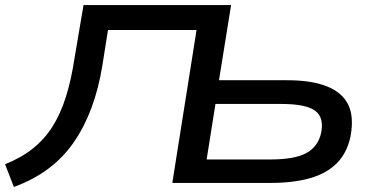

<svg xmlns="http://www.w3.org/2000/svg" viewBox="-30 -725 1473 761"><path d="M25 16 -10 -74Q55 -100 101 -137Q147 -174 178.5 -224Q210 -274 231 -340.5Q252 -407 265 -492L301 -705H886L838 -407H1108Q1204 -407 1265 -383Q1326 -359 1350 -310.5Q1374 -262 1359 -183Q1345 -118 1304.5 -77.5Q1264 -37 1198 -18.5Q1132 0 1043 0H653L749 -606H398L376 -467Q361 -374 332.5 -297.5Q304 -221 262 -160.5Q220 -100 161 -56Q102 -12 25 16ZM789 -93H1043Q1138 -93 1184.5 -118.5Q1231 -144 1243 -199Q1255 -260 1218.5 -286.5Q1182 -313 1084 -313H824Z"/></svg>

Font: Nunito Sans 10pt Expanded SemiBold
Style: Italic
Weight: 600
Width: 7
Italic angle: -9°
Designer: Vernon Adams
Foundry: Vernon Adams
Version: Version 3.101;gftools[0.9.27]